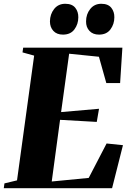

<svg xmlns="http://www.w3.org/2000/svg" viewBox="-40 -995 679 1015"><path d="M-20 0 -16.5 -25.5 50 -41.5 140.5 -701 79 -718 82.5 -743H607L595 -556H522L483 -695L325.5 -711L283 -402.5L483.5 -420L471.5 -350.5L277.5 -361.5L233.5 -35.5L429 -54.5L523.5 -236.5L610 -227.5L552.5 0ZM293 -812Q260 -812 242 -831.8Q224 -851.5 224 -882Q224.5 -920 246.2 -947.5Q268 -975 305 -975Q341 -975 357.8 -954Q374.5 -933 374 -903.5Q374 -867.5 353.5 -839.8Q333 -812 293 -812ZM483.5 -812Q451 -812 432.8 -831.8Q414.5 -851.5 415 -882Q415 -920 437 -947.5Q459 -975 495.5 -975Q531.5 -975 548.2 -954Q565 -933 564.5 -903.5Q564.5 -867.5 544 -839.8Q523.5 -812 483.5 -812Z"/></svg>

Font: Merriweather 120pt Black
Style: Italic
Weight: 900
Italic angle: -7.8°
Version: Version 2.101